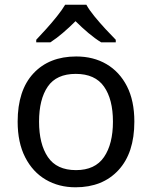

<svg xmlns="http://www.w3.org/2000/svg" viewBox="-20 -786 645 816"><path d="M551 -269Q551 -136 483.5 -63Q416 10 301 10Q230 10 174.5 -22.5Q119 -55 87 -117.5Q55 -180 55 -269Q55 -402 122 -474Q189 -546 304 -546Q377 -546 432.5 -513.5Q488 -481 519.5 -419.5Q551 -358 551 -269ZM146 -269Q146 -174 183.5 -118.5Q221 -63 303 -63Q384 -63 422 -118.5Q460 -174 460 -269Q460 -364 422 -418Q384 -472 302 -472Q220 -472 183 -418Q146 -364 146 -269ZM347 -766Q359 -744 381.5 -716.5Q404 -689 428.5 -662.5Q453 -636 472 -617V-606H410Q384 -622 356 -645.5Q328 -669 301 -696Q274 -669 247 -646Q220 -623 194 -606H134V-617Q153 -637 176.5 -663Q200 -689 222 -716.5Q244 -744 257 -766Z"/></svg>

Font: Noto Sans Old Persian
Style: Regular
Weight: 400
Designer: Monotype Design Team
Foundry: Monotype Imaging Inc.
Version: Version 2.001; ttfautohint (v1.8.4.7-5d5b)